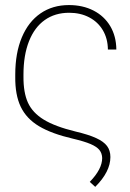

<svg xmlns="http://www.w3.org/2000/svg" viewBox="-20 -558 513 755"><path d="M437.5 -363.3H404.3Q403.8 -406.2 384.5 -439Q365.2 -471.7 330.8 -489.7Q296.4 -507.8 252 -507.8Q196.3 -507.8 156 -479.2Q115.7 -450.7 94 -395.8Q72.3 -340.8 72.3 -264.6V-256.8Q71.8 -194.3 89.8 -154.5Q107.9 -114.7 152.1 -87.6Q196.3 -60.5 276.4 -41Q328.1 -28.8 357.9 -15.1Q387.7 -1.5 400.9 16.1Q414.1 33.7 414.1 59.6Q414.1 117.2 354.5 176.8L333 157.2Q381.8 106.9 381.8 63.5Q381.3 44.9 371.1 32Q360.8 19 336.4 8.5Q312 -2 266.6 -12.7Q182.6 -32.2 133.3 -61.8Q84 -91.3 61.5 -138.2Q39.1 -185.1 40 -256.8V-264.6Q40 -349.6 65.9 -411.1Q91.8 -472.7 139.4 -505.4Q187 -538.1 251 -538.1Q305.7 -538.1 347.9 -516.4Q390.1 -494.6 413.6 -455.1Q437 -415.5 437.5 -363.3Z"/></svg>

Font: Pretendard GOV Thin
Style: Regular
Weight: 100
Designer: Base glyphs from Inter by Rasmus Andersson; Hangeul glyphs from Noto Sans CJK(Source Han Sans) by Jang Soo-young and Kan
Foundry: Kil Hyung-jin
Version: Version 1.309